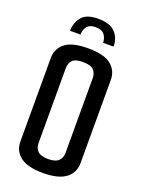

<svg xmlns="http://www.w3.org/2000/svg" viewBox="-148 -844 677 916"><g transform="rotate(20 190.5 -386.0)"><path d="M187 -777Q248 -777 274.5 -748.5Q301 -720 301 -677H248Q247 -702 234 -718.5Q221 -735 188 -735Q159 -735 146 -718Q133 -701 133 -677H80Q80 -716 103.5 -746.5Q127 -777 187 -777ZM190 5Q113 5 75.5 -23Q38 -51 38 -101V-524Q38 -570 73.5 -599Q109 -628 190 -628Q272 -628 307.5 -599Q343 -570 343 -523V-101Q343 -52 305.5 -23.5Q268 5 190 5ZM190 -66Q227 -66 243 -81Q259 -96 259 -123V-502Q259 -526 244.5 -542Q230 -558 189 -558Q150 -558 136 -542.5Q122 -527 122 -503V-123Q122 -96 138 -81Q154 -66 190 -66Z"/></g></svg>

Font: Smooch Sans SemiBold
Style: Bold
Weight: 600
Designer: Robert E. Leuschke
Foundry: Robert E. Leuschke
Version: Version 1.010; ttfautohint (v1.8.3)